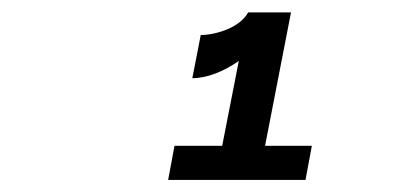

<svg xmlns="http://www.w3.org/2000/svg" viewBox="-20 -848 660 318"><path d="M312.5 -790 298.5 -718.5C323.5 -718.5 351 -730 375.5 -747L348 -606.5H269L258.5 -550H486L496.5 -606.5H419L462 -827.5H391C377.5 -802 336.5 -790 312.5 -790Z"/></svg>

Font: Monaspace Krypton SemiBold
Style: Italic
Weight: 600
Italic angle: -11°
Designer: Riley Cran & the Lettermatic Team
Foundry: Lettermatic
Version: Version 1.101 (Monaspace Krypton)